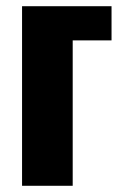

<svg xmlns="http://www.w3.org/2000/svg" viewBox="-20 -598 392 618"><path d="M51 0V-578H339V-468H214V0Z"/></svg>

Font: Oswald
Style: Bold
Weight: 700
Designer: Vernon Adams
Foundry: Vernon Adams
Version: Version 4.103;gftools[0.9.33.dev8+g029e19f]